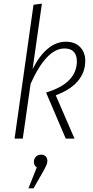

<svg xmlns="http://www.w3.org/2000/svg" viewBox="-20 -761 509 1054"><path d="M159 -382Q236 -532 342 -532Q391 -532 419.5 -503Q448 -474 448 -427Q448 -363 406.5 -315Q365 -267 286 -238L389 0H341L233 -253Q402 -304 402 -425Q402 -457 385.5 -476Q369 -495 334 -495Q235 -495 148 -301L105 0H60L164 -735L210 -741ZM240 121Q240 133 235.5 144Q231 155 216 182L164 273H136L182 158Q166 147 166 128Q166 111 177 99.5Q188 88 206 88Q222 88 231 97.5Q240 107 240 121Z"/></svg>

Font: Fira Sans Condensed ExtraLight
Style: Italic
Weight: 275
Width: 3
Italic angle: -8°
Designer: Carrois Corporate & Edenspiekermann AG
Foundry: Carrois Corporate GbR & Edenspiekermann AG
Version: Version 4.203